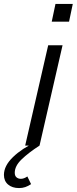

<svg xmlns="http://www.w3.org/2000/svg" viewBox="-114 -740 390 976"><path d="M14 0 131 -510H204L87 0ZM149 -630 168 -720H256L237 -630ZM-17 216Q-52 216 -73 198Q-94 180 -94 149Q-94 103 -48 58.5Q-2 14 70 -19L87 0Q30 37 -4.5 70.5Q-39 104 -39 138Q-39 154 -30 161.5Q-21 169 -8 169Q8 169 25 157L44 196Q29 206 14.5 211Q0 216 -17 216Z"/></svg>

Font: Instrument Sans SemiCondensed
Style: Italic
Weight: 400
Width: 4
Italic angle: -13°
Designer: Rodrigo Fuenzalida
Foundry: fragTYPE
Version: Version 1.000;gftools[0.9.28]